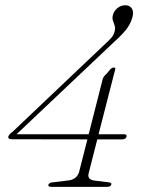

<svg xmlns="http://www.w3.org/2000/svg" viewBox="-20 -728 566 748"><path d="M380 -419.5Q382.5 -427.5 387.2 -432.8Q392 -438 396 -441.5L411 -459.5Q418 -465 424 -465Q431.5 -465 428.5 -456.5L364 -205H462.5Q475.5 -205 473 -195.5Q470 -185 455 -185H359L326 -55.5Q317 -27 352 -24L401 -18Q416.5 -17 413.5 -8.5Q410.5 0 396.5 0H181Q166 0 168.5 -8.5Q172.5 -17.5 188.5 -18L242 -24.5Q277.5 -27.5 287.5 -55.5L320.5 -185L27.5 -185.5Q8.5 -185.5 13 -197.5Q16 -205.5 30.5 -216L393.5 -560.5Q404.5 -570.5 413.5 -580.5Q422.5 -590.5 426 -603.5Q430 -617.5 426.8 -627.8Q423.5 -638 420 -647.8Q416.5 -657.5 420 -670Q424.5 -686 438 -696.8Q451.5 -707.5 468.5 -707.5Q485.5 -707.5 493.8 -694.5Q502 -681.5 495.5 -659.5Q487.5 -631.5 468.5 -609Q449.5 -586.5 416.5 -557L44.5 -205H325.5Z"/></svg>

Font: Fraunces 9pt S000 Thin
Style: Italic
Weight: 100
Italic angle: -16°
Version: Version 1.000; ttfautohint (v1.8.3)